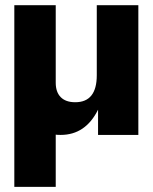

<svg xmlns="http://www.w3.org/2000/svg" viewBox="-20 -520 588 740"><path d="M35.2 200.2V-500H194.8V-201.2Q194.8 -165 214.1 -145.5Q233.4 -126 270 -126Q353 -126 353 -230V-500H513.2V0H357.9V-97.2Q309.6 0 213.9 0Q200.7 0 194.8 -1V200.2Z"/></svg>

Font: TASA Orbiter Display Black
Style: Regular
Weight: 900
Designer: Weizhong Zhang
Version: Version 1.000;Glyphs 3.1.2 (3151)